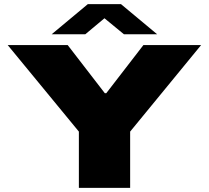

<svg xmlns="http://www.w3.org/2000/svg" viewBox="-20 -905 1006 925"><path d="M360 0V-271L17 -688H306L485 -456H492L671 -688H949L607 -271V0ZM229 -740 403 -885H563L737 -740H577L448 -846H518L391 -740Z"/></svg>

Font: Archivo Expanded Black
Style: Regular
Weight: 900
Width: 7
Designer: Hector Gatti
Foundry: Omnibus-Type
Version: Version 2.001